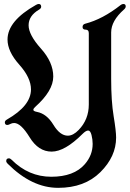

<svg xmlns="http://www.w3.org/2000/svg" viewBox="-20 -738 640 947"><path d="M10.7 56.2Q10.7 43 23.9 43Q30.3 43 37.1 49.8Q121.1 133.8 232.9 133.8Q344.7 133.8 398.4 71.8Q437 27.3 437 -28.3Q437 -49.8 431.4 -72Q425.8 -94.2 414.8 -94.2Q403.8 -94.2 387.2 -77.6Q299.8 9.8 234.6 9.8Q169.4 9.8 126.2 -60.8Q83 -131.3 49.8 -131.3Q39.6 -131.3 30.8 -126.5Q22 -121.6 16.1 -121.6Q3.9 -121.6 3.9 -134.8Q3.9 -142.6 14.2 -148.4Q132.8 -216.3 132.8 -296.9Q132.8 -354.5 75 -419.2Q17.1 -483.9 17.1 -543Q17.1 -634.8 157.7 -713.9Q165.5 -718.3 170.9 -718.3Q183.1 -718.3 183.1 -704.6Q183.1 -696.8 172.4 -690.4Q121.1 -660.2 121.1 -613.3Q121.1 -566.4 181.9 -498.5Q242.7 -430.7 242.7 -360.4Q242.7 -290 153.3 -210.4Q144.5 -202.6 144.5 -196Q144.5 -189.5 162.6 -186Q210.4 -176.8 243.2 -122.8Q275.9 -68.8 314.5 -68.8Q340.8 -68.8 368.2 -97.2Q418 -148.9 418 -222.7V-574.2Q418 -591.8 402.6 -591.8Q387.2 -591.8 387.2 -604.7Q387.2 -617.7 400.4 -621.1Q485.8 -643.1 574.7 -712.9Q581.5 -718.3 588.4 -718.3Q600.1 -718.3 600.1 -706.5Q600.1 -698.7 591.8 -691.4Q528.3 -635.3 528.3 -578.1V-349.6Q528.3 -238.8 540.5 -165Q552.7 -91.3 552.7 -59.6Q552.7 34.2 474.9 111.3Q397 188.5 266.8 188.5Q136.7 188.5 17.6 69.3Q10.7 62.5 10.7 56.2Z"/></svg>

Font: UnifrakturMaguntia21
Style: Book
Weight: 400
Designer: j. 'mach' wust, Gerrit Ansmann, Georg Duffner, based on a font by Peter Wiegel, original typeface by Carl Albert Fahrenw
Version: Version 2017-03-19